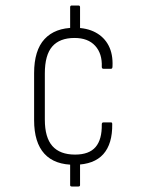

<svg xmlns="http://www.w3.org/2000/svg" viewBox="-20 -641 534 698"><path d="M235 -528V-615Q235 -621 241 -621H265Q271 -621 271 -615V-529ZM241 37Q235 37 235 32V-52L271 -51V32Q271 37 265 37ZM253 -42Q179 -41 141.5 -82Q104 -123 104 -204V-375Q104 -458 142 -499Q180 -540 251 -540Q296 -540 327.5 -523Q359 -506 375 -475Q391 -444 389 -400Q389 -391 384 -391H356Q350 -391 350 -398Q352 -446 326 -474.5Q300 -503 251 -503Q197 -503 170 -472Q143 -441 143 -374V-206Q143 -141 170.5 -110Q198 -79 253 -79Q304 -79 327.5 -106.5Q351 -134 350 -189Q350 -196 356 -196H384Q388 -196 388 -190Q389 -118 355.5 -80.5Q322 -43 253 -42Z"/></svg>

Font: Sofia Sans Condensed ExtraLight
Style: Regular
Weight: 250
Version: Version 4.100